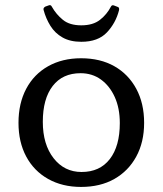

<svg xmlns="http://www.w3.org/2000/svg" viewBox="-20 -730 642 758"><path d="M300 8Q226 8 170 -23.5Q114 -55 83.5 -112Q53 -169 53 -245Q53 -322 83.5 -379.5Q114 -437 170 -468.5Q226 -500 300 -500Q376 -500 431.5 -468.5Q487 -437 518 -379.5Q549 -322 549 -245Q549 -169 518 -112Q487 -55 431.5 -23.5Q376 8 300 8ZM302 -51Q374 -51 413.5 -102Q453 -153 453 -244Q453 -303 433 -347Q413 -391 378.5 -416Q344 -441 298 -441Q227 -441 188 -390.5Q149 -340 149 -249Q149 -160 191.5 -105.5Q234 -51 302 -51ZM301 -565Q257 -565 227 -582Q197 -599 179 -628Q161 -657 152 -691Q150 -699 159 -704L173 -709Q181 -712 185 -703Q202 -673 228.5 -651.5Q255 -630 301 -630Q347 -630 374.5 -651.5Q402 -673 418 -704Q422 -712 431 -708L444 -703Q452 -701 450 -690Q437 -639 402 -602Q367 -565 301 -565Z"/></svg>

Font: Hahmlet
Style: Regular
Weight: 400
Designer: Minjoo Ham & Mark Frömberg
Foundry: hypertype
Version: Version 1.002